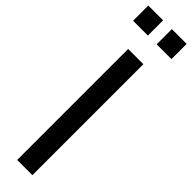

<svg xmlns="http://www.w3.org/2000/svg" viewBox="-372 -1017 991 991"><g transform="rotate(45 124.0 -521.0)"><path d="M69 0V-810H180V0ZM156 -931V-1042H264V-931ZM-16 -931V-1042H92V-931Z"/></g></svg>

Font: Oswald
Style: Regular
Weight: 400
Designer: Vernon Adams
Foundry: Vernon Adams
Version: Version 4.103; ttfautohint (v1.8.3)